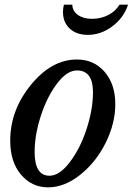

<svg xmlns="http://www.w3.org/2000/svg" viewBox="-20 -796 571 826"><path d="M24 -191Q24 -322 113 -431Q202 -540 311 -540Q384 -540 430 -487Q476 -434 476 -348Q476 -265 434.5 -181.5Q393 -98 325 -44Q257 10 187 10Q117 10 70.5 -44.5Q24 -99 24 -191ZM193 -40Q236 -40 280.5 -98.5Q325 -157 352.5 -241Q380 -325 380 -400Q380 -493 311 -493Q268 -493 225 -436Q182 -379 155.5 -297Q129 -215 129 -142Q129 -40 193 -40ZM531 -776Q512 -719 463 -682.5Q414 -646 358 -646Q309 -646 280 -673Q251 -700 251 -744Q251 -761 255 -776H291Q292 -748 315.5 -731.5Q339 -715 376 -715Q414 -715 446 -731.5Q478 -748 494 -776Z"/></svg>

Font: Libre Baskerville
Style: Italic
Weight: 400
Italic angle: -15°
Designer: Pablo Impallari, Rodrigo Fuenzalida
Foundry: Pablo Impallari, Rodrigo Fuenzalida
Version: Version 1.051;Glyphs 3.2.3 (3260)